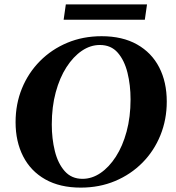

<svg xmlns="http://www.w3.org/2000/svg" viewBox="-20 -845 804 875"><path d="M443 -680Q538 -680 604.5 -642.5Q671 -605 705.5 -538Q740 -471 740 -382Q740 -300 711 -228.5Q682 -157 629 -103.5Q576 -50 504.5 -20Q433 10 348 10Q253 10 186.5 -27.5Q120 -65 85.5 -132.5Q51 -200 51 -288Q51 -371 80 -442Q109 -513 162 -566.5Q215 -620 286.5 -650Q358 -680 443 -680ZM356 -30Q399 -30 438 -56.5Q477 -83 508 -131Q539 -179 557 -245.5Q575 -312 575 -392Q575 -457 561 -513.5Q547 -570 516.5 -605Q486 -640 435 -640Q392 -640 353 -613.5Q314 -587 283 -539Q252 -491 234 -424.5Q216 -358 216 -278Q216 -213 230 -156.5Q244 -100 275 -65Q306 -30 356 -30ZM280 -825H650L640 -755H270Z"/></svg>

Font: Brygada 1918
Style: Italic
Weight: 400
Italic angle: -8°
Designer: Mateusz Machalski | Borys Kosmynka | Przemek Hoffer
Foundry: NIEPODLEGLA 2018
Version: Version 3.006